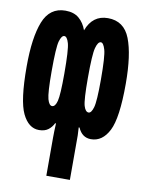

<svg xmlns="http://www.w3.org/2000/svg" viewBox="-86 -620 672 891"><g transform="rotate(10 250.0 -174.0)"><path d="M367 -272Q367 -170 358.5 -141Q350 -112 337 -112Q322 -112 314 -139Q306 -166 306 -270Q306 -380 314.5 -411.5Q323 -443 337 -443Q349 -443 358 -412.5Q367 -382 367 -272ZM195 -270Q195 -170 187.5 -141Q180 -112 165 -112Q151 -112 143 -140.5Q135 -169 135 -271Q135 -384 143.5 -413Q152 -442 165 -442Q178 -442 186.5 -412.5Q195 -383 195 -270ZM250 -484Q238 -518 214 -538.5Q190 -559 150 -559Q76 -559 46.5 -484Q17 -409 17 -273Q17 -112 46 -52Q75 8 124 8Q151 8 167.5 -4.5Q184 -17 193 -36H197Q196 -11 195.5 1Q195 13 195 32V211H306V32Q306 13 306 1Q306 -11 304 -36H308Q327 8 369 8Q423 8 453.5 -52Q484 -112 484 -273Q484 -410 455 -484.5Q426 -559 350 -559Q278 -559 250 -484Z"/></g></svg>

Font: Noto Sans Mono UI Condensed ExtraBold
Style: Regular
Weight: 800
Width: 3
Designer: Monotype Design team
Foundry: Monotype Imaging Inc.
Version: 1.000